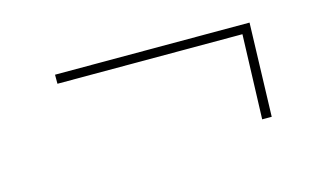

<svg xmlns="http://www.w3.org/2000/svg" viewBox="-40 -446 662 389"><g transform="rotate(-15 291.0 -252.0)"><path d="M472 -154 478 -331H90V-350H498L492 -154Z"/></g></svg>

Font: Literata 72pt Medium
Style: Italic
Weight: 500
Italic angle: -2°
Designer: Latin by Veronika Burian and Jose Scaglione. Greek by Irene Vlachou. Cyrillic by Vera Evstafieva
Foundry: TypeTogether
Version: Version 3.002